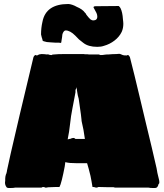

<svg xmlns="http://www.w3.org/2000/svg" viewBox="-20 -937 821 959"><path d="M743 2Q736 2 731 1.5Q726 1 721 0H555Q554 0 552 -0.5Q550 -1 547 -2H517L474 -3Q470 -3 469 -2Q467 0 461 0H458L457 -1Q453 -1 453 -2Q450 -3 447 -3Q444 -3 442 -3Q440 -11 437 -32.5Q434 -54 423 -94L415 -122H359Q343 -122 331 -123Q319 -124 306 -127Q306 -123 305 -118Q304 -113 303 -104Q296 -67 289 -39Q282 -11 277 -3Q269 -3 258 -3Q247 -3 232 -2Q217 -2 213 0H204Q203 0 203 -2Q202 -3 200 -3Q192 -3 189 -2V0H56Q52 1 46.5 1.5Q41 2 33 2H23Q15 2 12 -3Q5 -13 5 -25Q5 -32 6 -35Q6 -40 6 -44.5Q6 -49 7 -55Q9 -66 12 -71Q15 -82 15 -86Q17 -98 33.5 -170.5Q50 -243 79 -366Q108 -489 147 -651Q147 -652 149.5 -656Q152 -660 156 -662H160L162 -660Q167 -660 169.5 -662Q172 -664 175 -665Q183 -667 187 -667Q194 -667 200.5 -666.5Q207 -666 214 -665Q216 -665 219 -665.5Q222 -666 224 -664Q226 -663 230.5 -662.5Q235 -662 239 -662Q239 -664 244 -664.5Q249 -665 251 -665Q260 -666 272 -666.5Q284 -667 304 -667H399Q399 -666 408 -666Q413 -666 416.5 -666Q420 -666 424 -665H474Q476 -664 478.5 -663Q481 -662 483 -662Q488 -662 493.5 -662.5Q499 -663 504 -664Q509 -665 514.5 -665Q520 -665 522 -665Q533 -666 542 -666.5Q551 -667 561 -667Q567 -667 573 -668Q579 -669 586 -665Q594 -661 600.5 -660.5Q607 -660 612 -660Q616 -660 616 -662H620Q623 -661 626 -656.5Q629 -652 629 -651Q639 -613 652 -559.5Q665 -506 679.5 -445Q694 -384 709 -321Q724 -258 738 -200.5Q752 -143 762 -97Q764 -87 764.5 -83Q765 -79 766 -74Q767 -67 771.5 -51Q776 -35 776 -27Q776 -19 772 -18Q768 2 755 2ZM318 -241Q324 -241 324 -243H330Q332 -244 337 -246Q342 -248 349 -248H350L357 -243H404L397 -288L393 -307Q391 -318 389 -325.5Q387 -333 387 -340Q387 -345 384 -366.5Q381 -388 377 -416L373 -444Q370 -453 368.5 -461Q367 -469 366 -476L364 -488V-493Q362 -495 362 -498Q362 -502 361 -502V-498Q361 -494 357 -488V-476Q355 -468 354 -460Q353 -452 351 -444L342 -397Q334 -357 330 -318Q326 -279 318 -241ZM466 -703Q421 -703 396 -723Q381 -734 374.5 -740Q368 -746 356 -759Q330 -785 308 -785Q301 -785 295.5 -775Q290 -765 290 -751Q288 -739 287 -732.5Q286 -726 286 -725Q284 -721 281 -723Q277 -724 272.5 -724Q268 -724 255 -724Q243 -725 232 -725.5Q221 -726 214 -727Q204 -729 198 -731Q192 -733 192 -738Q192 -742 191 -743Q190 -745 190 -746Q190 -747 189 -749Q189 -748 187.5 -754.5Q186 -761 185 -765Q185 -798 192 -828Q209 -917 321 -917Q329 -917 341 -913Q353 -909 363 -903Q392 -891 404 -874Q410 -869 411 -864Q424 -847 432 -840Q440 -835 445 -835Q466 -835 466 -854Q466 -863 462 -872Q458 -881 447 -900Q447 -906 458 -906H461L573 -907Q579 -902 582 -896Q592 -876 594 -841Q595 -833 595.5 -827.5Q596 -822 596 -818Q596 -796 588 -778Q576 -753 552 -734.5Q528 -716 499 -708Q485 -703 466 -703Z"/></svg>

Font: Sigmar
Style: Regular
Weight: 400
Designer: Vernon Adams
Foundry: Vernon Adams
Version: Version 1.000; ttfautohint (v1.8.4.7-5d5b);gftools[0.9.24]